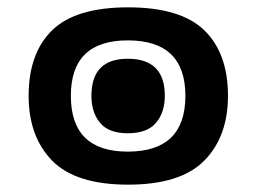

<svg xmlns="http://www.w3.org/2000/svg" viewBox="-20 -489 698 523"><path d="M329 14Q472 14 536.5 -51.5Q601 -117 601 -228Q601 -344 536.5 -406.5Q472 -469 329 -469Q186 -469 122 -406.5Q58 -344 58 -228Q58 -117 122 -51.5Q186 14 329 14ZM328 -76Q173 -76 173 -228Q173 -379 328 -379Q485 -379 485 -228Q485 -76 328 -76ZM328 -126Q381 -126 405 -154.5Q429 -183 429 -228Q429 -329 328 -329Q229 -329 229 -228Q229 -183 252.5 -154.5Q276 -126 328 -126Z"/></svg>

Font: Noto Sans Thai UI Extra
Style: Regular
Weight: 800
Designer: Monotype Design Team
Foundry: Monotype Imaging Inc.
Version: Version 1.901